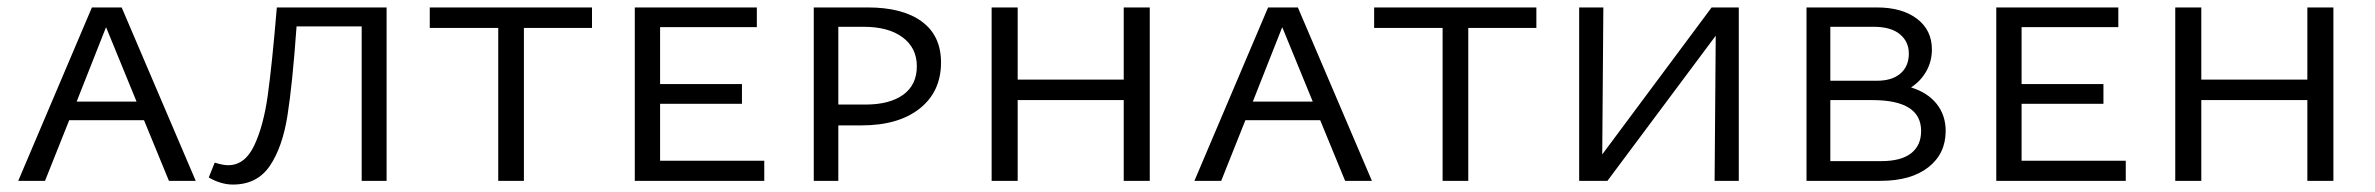

<svg xmlns="http://www.w3.org/2000/svg" viewBox="-20 -486 6382 516"><path d="M367 -163H166L101 0H29L227 -466H307L506 0H434ZM347 -213 265 -413 186 -213Z M1019 0H952V-415H777Q766 -260 752.5 -175Q739 -90 705 -40Q671 10 606 10Q574 10 541 -9L557 -49Q579 -42 593 -42Q638 -42 663 -94.5Q688 -147 699.5 -229Q711 -311 724 -466H1019Z M1571 -411H1388V0H1319V-411H1135V-466H1571Z M2034 -54V0H1686V-466H2014V-413H1754V-260H1974V-207H1754V-54Z M2509 -318Q2509 -240 2452 -194.5Q2395 -149 2295 -149H2233V0H2167V-466H2312Q2406 -466 2457.5 -428Q2509 -390 2509 -318ZM2444 -308Q2444 -357 2406 -385.5Q2368 -414 2301 -414H2233V-205H2306Q2371 -205 2407.5 -231.5Q2444 -258 2444 -308Z M3070 -466V0H3000V-217H2715V0H2645V-466H2715V-272H3000V-466Z M3528 -163H3327L3262 0H3190L3388 -466H3468L3667 0H3595ZM3508 -213 3426 -413 3347 -213Z M4109 -411H3926V0H3857V-411H3673V-466H4109Z M4653 0H4588L4591 -390L4300 0H4224V-466H4289L4286 -71L4580 -466H4653Z M5209 -134Q5209 -73 5162.5 -36.5Q5116 0 5034 0H4835V-466H5024Q5092 -466 5132 -435.5Q5172 -405 5172 -353Q5172 -322 5157.5 -295.5Q5143 -269 5116 -251Q5161 -237 5185 -206.5Q5209 -176 5209 -134ZM4899 -414V-269H5024Q5065 -269 5087.5 -288.5Q5110 -308 5110 -342Q5110 -374 5086 -394Q5062 -414 5015 -414ZM5143 -134Q5143 -217 5012 -217H4899V-53H5036Q5089 -53 5116 -74Q5143 -95 5143 -134Z M5693 -54V0H5345V-466H5673V-413H5413V-260H5633V-207H5413V-54Z M6251 -466V0H6181V-217H5896V0H5826V-466H5896V-272H6181V-466Z"/></svg>

Font: Ysabeau SC
Style: Regular
Weight: 400
Designer: Christian Thalmann (Catharsis Fonts)
Version: Version 0.003